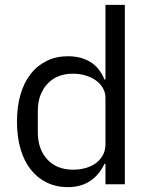

<svg xmlns="http://www.w3.org/2000/svg" viewBox="-20 -760 620 792"><path d="M415 -84H411Q364 12 260 12Q212 12 173 -7Q134 -26 106.5 -61Q79 -96 64.5 -146Q50 -196 50 -258Q50 -320 64.5 -370Q79 -420 106.5 -455Q134 -490 173 -509Q212 -528 260 -528Q314 -528 352.5 -504.5Q391 -481 411 -432H415V-740H495V0H415ZM282 -60Q309 -60 333.5 -67Q358 -74 376 -87.5Q394 -101 404.5 -120.5Q415 -140 415 -165V-357Q415 -378 404.5 -396.5Q394 -415 376 -428Q358 -441 333.5 -448.5Q309 -456 282 -456Q214 -456 175 -413.5Q136 -371 136 -302V-214Q136 -145 175 -102.5Q214 -60 282 -60Z"/></svg>

Font: IBM Plex Thai
Style: Regular
Weight: 400
Designer: Mike Abbink, Paul van der Laan, Pieter van Rosmalen, Ben Mitchell, Mark Frömberg
Foundry: Bold Monday
Version: Version 1.0